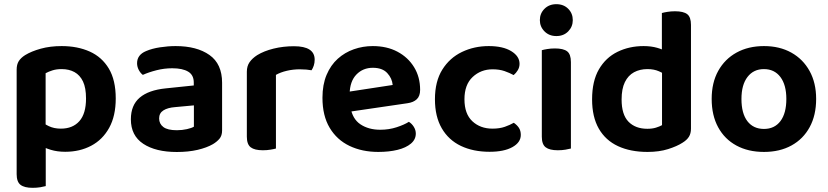

<svg xmlns="http://www.w3.org/2000/svg" viewBox="-20 -713 3968 920"><path d="M292.5 14.3Q362.4 14.3 417 -14.7Q471.7 -43.6 503.1 -100.4Q534.6 -157.3 534.6 -241.2Q534.6 -328.9 501.5 -384.4Q468.3 -439.8 409.9 -466Q351.4 -492.2 275.5 -492.2Q220.3 -492.2 175.2 -479.7Q130.1 -467.2 100.4 -448.9Q79.8 -435.9 69.8 -419.9Q59.8 -403.9 59.8 -379.3V-52.6H198.6V-362.2Q212.6 -369.9 231.7 -375.9Q250.7 -381.9 275.5 -381.9Q310.6 -381.9 336.8 -367.6Q363.1 -353.2 377.7 -322.6Q392.2 -292.1 392.2 -241.2Q392.2 -168.4 360.3 -132.5Q328.4 -96.6 271.6 -96.6Q238.5 -96.6 213.6 -108.7Q188.7 -120.9 170.7 -136V-17.1Q192.3 -4.7 223.2 4.8Q254.1 14.3 292.5 14.3ZM199.2 -88.9 59.8 -89.5V121.6Q59.8 158.4 78.4 172.7Q97 187 136.5 187Q156.4 187 173.3 184.2Q190.3 181.3 199.2 178.7Z M827.2 -89Q852.7 -89 875.6 -94.2Q898.5 -99.4 909.1 -106V-208.1L819.5 -199.8Q783.3 -197.1 762.9 -184Q742.5 -171 742.5 -145.5Q742.5 -119.7 762.8 -104.3Q783.1 -89 827.2 -89ZM821.6 -492.2Q923.1 -492.2 983.7 -449.5Q1044.2 -406.9 1044.2 -316.3V-87.9Q1044.2 -63.2 1031.8 -48.4Q1019.3 -33.6 1000.3 -22.3Q971.1 -5.4 927.1 5Q883.1 15.3 827.2 15.3Q725.9 15.3 666.5 -24Q607.1 -63.3 607.1 -141.2Q607.1 -208.9 649.3 -245Q691.5 -281.2 773.7 -289.5L908.5 -303.5V-317.6Q908.5 -353.8 881.5 -369.8Q854.4 -385.9 805.4 -385.9Q767 -385.9 730.2 -376.5Q693.4 -367.2 664.4 -354.2Q653.1 -362.5 644.9 -377.9Q636.8 -393.4 636.8 -410Q636.8 -450.5 680.3 -468.4Q708.6 -480.5 746.7 -486.3Q784.9 -492.2 821.6 -492.2Z M1302.2 -354.2V-225.3H1162.8V-369.3Q1162.8 -396.3 1175.9 -415.1Q1189.1 -433.9 1212.4 -448.8Q1244.3 -468.5 1290.6 -480Q1336.9 -491.5 1388.6 -491.5Q1487.8 -491.5 1487.8 -427.1Q1487.8 -411.8 1483.5 -398.7Q1479.1 -385.6 1472.8 -376.3Q1462.8 -378.3 1448.1 -379.6Q1433.5 -380.9 1416.8 -380.9Q1384.7 -380.9 1354.3 -373.8Q1323.9 -366.6 1302.2 -354.2ZM1162.8 -264 1302.2 -259.9V-1.3Q1293.3 1.3 1276.3 4.1Q1259.4 7 1239.5 7Q1200 7 1181.4 -7.1Q1162.8 -21.2 1162.8 -58.1Z M1611.8 -171.4 1606.5 -266.8 1861.6 -305.8Q1858.9 -337.7 1835.5 -363Q1812.1 -388.2 1766.6 -388.2Q1719.1 -388.2 1687.8 -355.9Q1656.6 -323.6 1655.3 -263.7L1659.2 -200.8Q1668.2 -143.3 1707.1 -117.3Q1746 -91.3 1801.9 -91.3Q1843.9 -91.3 1880.5 -103.3Q1917.2 -115.3 1939.2 -129.3Q1953.5 -120.4 1962.9 -105.2Q1972.4 -90.1 1972.4 -72.9Q1972.4 -44.6 1948.9 -24.8Q1925.4 -5 1885 5Q1844.5 15 1792.6 15Q1715 15 1654.5 -14Q1594 -43 1559.6 -100.8Q1525.1 -158.6 1525.1 -244.6Q1525.1 -307.5 1544.9 -354.3Q1564.7 -401.1 1598.5 -431.5Q1632.3 -461.8 1675.6 -477Q1718.9 -492.2 1766.3 -492.2Q1833.9 -492.2 1884.6 -465.2Q1935.4 -438.2 1964.2 -391Q1993.1 -343.9 1993.1 -282.5Q1993.1 -252.6 1977.1 -237.5Q1961.2 -222.4 1932.6 -218.4Z M2340.4 -380.9Q2284.3 -380.9 2244.9 -344.2Q2205.5 -307.4 2205.5 -237.3Q2205.5 -167.4 2243.4 -132Q2281.3 -96.6 2339.8 -96.6Q2373.8 -96.6 2398.9 -105.4Q2423.9 -114.3 2441.9 -124.7Q2458.2 -113.4 2466.9 -99.8Q2475.5 -86.1 2475.5 -66.5Q2475.5 -30.6 2435.3 -8.1Q2395.2 14.3 2325.9 14.3Q2247.7 14.3 2188.5 -13.8Q2129.4 -42 2096.8 -98.3Q2064.1 -154.6 2064.1 -237.3Q2064.1 -322.9 2099.4 -379.4Q2134.7 -435.8 2193.5 -464Q2252.3 -492.2 2321.9 -492.2Q2389.9 -492.2 2429.7 -467.9Q2469.5 -443.6 2469.5 -407.3Q2469.5 -390.7 2461.2 -376.8Q2452.9 -362.8 2441.2 -353.2Q2422.5 -363.6 2397.7 -372.3Q2372.8 -380.9 2340.4 -380.9Z M2566.8 -616.6Q2566.8 -648.8 2589.1 -670.9Q2611.3 -693 2645.9 -693Q2680.7 -693 2702.7 -670.9Q2724.6 -648.8 2724.6 -616.6Q2724.6 -585 2702.7 -562.6Q2680.7 -540.2 2645.9 -540.2Q2611.3 -540.2 2589.1 -562.6Q2566.8 -585 2566.8 -616.6ZM2576.2 -264H2715.6V-1.3Q2706.6 1.3 2689.7 4.1Q2672.7 7 2652.8 7Q2613.3 7 2594.8 -7.1Q2576.2 -21.2 2576.2 -58.1ZM2715.6 -192H2576.2V-472.5Q2585.1 -475.2 2602.2 -478Q2619.3 -480.9 2639.2 -480.9Q2679.4 -480.9 2697.5 -467.1Q2715.6 -453.3 2715.6 -415.5Z M3152.2 -113.3V-419L3290.9 -419.3V-96.5Q3290.9 -73.5 3281.1 -57.7Q3271.3 -41.9 3250 -28.9Q3224 -12 3181.1 1.5Q3138.2 15 3082.9 15Q3001 15 2941.4 -12.7Q2881.8 -40.3 2849.4 -96.4Q2817.1 -152.6 2817.1 -236.9Q2817.1 -324.6 2849.9 -380.9Q2882.7 -437.2 2939 -464.7Q2995.3 -492.2 3063.9 -492.2Q3100.3 -492.2 3129.3 -483.8Q3158.4 -475.4 3176.4 -464.1V-347.8Q3161.4 -360.9 3137.5 -371.4Q3113.6 -381.9 3082.5 -381.9Q3046.1 -381.9 3018 -366.8Q2990 -351.6 2974.2 -319.5Q2958.5 -287.4 2958.5 -236.2Q2958.5 -163.7 2991.6 -129.8Q3024.7 -95.9 3081.9 -95.9Q3105.7 -95.9 3123.2 -101.4Q3140.8 -106.9 3152.2 -113.3ZM3290.9 -391.4 3151.5 -391V-650.6Q3160.5 -653.3 3177.6 -656.1Q3194.7 -659 3214.3 -659Q3254.7 -659 3272.8 -645.2Q3290.9 -631.4 3290.9 -593.9Z M3890.7 -238.9Q3890.7 -161 3859.8 -104Q3829 -47.1 3772.8 -16.1Q3716.6 15 3640.6 15Q3564.9 15 3508.5 -15.7Q3452.1 -46.3 3421.1 -103.3Q3390.1 -160.3 3390.1 -238.9Q3390.1 -316.9 3421.6 -373.5Q3453.1 -430.2 3509.5 -461.2Q3566 -492.2 3640.8 -492.2Q3715.7 -492.2 3771.8 -460.9Q3827.9 -429.6 3859.3 -372.7Q3890.7 -315.9 3890.7 -238.9ZM3640.4 -381.9Q3590.7 -381.9 3561.8 -344.3Q3532.8 -306.7 3532.8 -238.9Q3532.8 -169.4 3561.2 -132.3Q3589.7 -95.2 3640.6 -95.2Q3691.4 -95.2 3719.7 -132.8Q3747.9 -170.4 3747.9 -238.9Q3747.9 -306.1 3719.4 -344Q3690.8 -381.9 3640.4 -381.9Z"/></svg>

Font: Baloo Tamma 2
Style: Regular
Weight: 400
Designer: Divya Kowshik, Shuchita Grover and Ek Type
Foundry: Ek Type
Version: Version 1.700